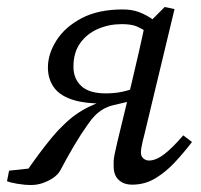

<svg xmlns="http://www.w3.org/2000/svg" viewBox="-49 -515 576 549"><path d="M-29 3 -23 -27 70 -37 16 -9Q41 -46 61.5 -73.5Q82 -101 99 -121.5Q116 -142 131 -156Q149 -174 166.5 -186.5Q184 -199 204 -209Q224 -219 247 -227L245 -219Q188 -219 153.5 -231.5Q119 -244 103.5 -267.5Q88 -291 88 -322Q88 -361 112.5 -399.5Q137 -438 184.5 -463Q232 -488 302 -488Q329 -488 349.5 -480Q370 -472 387 -460L422 -495L450 -489L365 -135Q361 -120 358.5 -109Q356 -98 355 -91Q354 -84 354 -78Q354 -68 361 -62Q368 -56 377 -56Q397 -56 420.5 -74Q444 -92 475 -128L500 -109Q477 -79 451 -51Q425 -23 395 -5Q365 13 329 13Q305 13 290.5 -0.5Q276 -14 276 -39Q276 -46 276 -53Q276 -60 278.5 -73Q281 -86 287 -111L327 -276Q338 -322 348.5 -368Q359 -414 368 -459L371 -424Q358 -432 343 -439Q328 -446 299 -446Q263 -446 231.5 -432.5Q200 -419 180.5 -392Q161 -365 161 -324Q161 -290 183.5 -269Q206 -248 253 -248Q279 -248 300 -252.5Q321 -257 349 -267L342 -230L274 -214Q258 -210 245.5 -202.5Q233 -195 222.5 -184.5Q212 -174 202 -159Q182 -131 162.5 -98Q143 -65 123 -27Q116 -15 102.5 -6Q89 3 73 8.5Q57 14 40 14Q21 14 0.5 10.5Q-20 7 -29 3Z"/></svg>

Font: Source Serif 4
Style: Italic
Weight: 400
Italic angle: -12°
Designer: Frank Grießhammer
Foundry: Adobe Systems Incorporated
Version: Version 4.004;hotconv 1.0.116;makeotfexe 2.5.65601